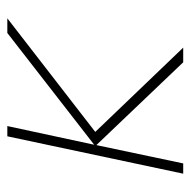

<svg xmlns="http://www.w3.org/2000/svg" viewBox="-18 -502 520 524"><g transform="rotate(-90 242.0 -240.0)"><path d="M132 -480H160L109 -243L414 -480H454L144 -240L374 0H334L108 -237L58 0H30Z"/></g></svg>

Font: Prompt Thin
Style: Italic
Weight: 250
Italic angle: -12°
Designer: Katatrad Team
Foundry: CadsonDemak
Version: Version 1.001